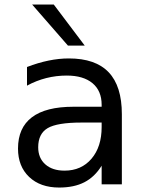

<svg xmlns="http://www.w3.org/2000/svg" viewBox="-20 -820 653 854"><path d="M342.8 -274.9Q233.9 -274.9 191.9 -250Q149.9 -225.1 149.9 -165Q149.9 -117.2 181.4 -89.1Q212.9 -61 267.1 -61Q341.8 -61 387 -114Q432.1 -167 432.1 -254.9V-274.9ZM522 -312V0H432.1V-83Q401.4 -33.2 355.5 -9.5Q309.6 14.2 243.2 14.2Q159.2 14.2 109.6 -33Q60.1 -80.1 60.1 -159.2Q60.1 -251.5 121.8 -298.3Q183.6 -345.2 306.2 -345.2H432.1V-354Q432.1 -416 391.4 -450Q350.6 -483.9 276.9 -483.9Q230 -483.9 185.5 -472.7Q141.1 -461.4 100.1 -439V-522Q149.4 -541 195.8 -550.5Q242.2 -560.1 286.1 -560.1Q404.8 -560.1 463.4 -498.5Q522 -437 522 -312ZM219.2 -799.8 356.9 -617.2H282.2L123 -799.8Z"/></svg>

Font: Pangururan
Style: Regular
Weight: 400
Designer: Uli Kozok
Foundry: Michael Everson and Uli Kozok
Version: Version 1.005